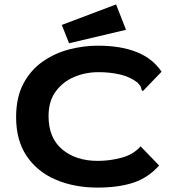

<svg xmlns="http://www.w3.org/2000/svg" viewBox="-20 -839 790 870"><path d="M422 11Q317 11 233.5 -24.5Q150 -60 101.5 -131Q53 -202 53 -308Q53 -398 86 -460Q119 -522 173.5 -560Q228 -598 293 -615Q358 -632 423 -632Q634 -632 712 -514L634 -433L627 -426L621 -432Q621 -440 617.5 -446.5Q614 -453 603 -465Q569 -491 524 -501.5Q479 -512 427 -512Q367 -512 315.5 -490Q264 -468 232 -424Q200 -380 200 -313Q200 -214 262 -162Q324 -110 423 -110Q478 -110 531.5 -124.5Q585 -139 617 -176L701 -89Q651 -33 583.5 -11Q516 11 422 11ZM293 -643 260 -726 506 -819 551 -704Z"/></svg>

Font: Inconsolata ExtraExpanded Black
Style: Regular
Weight: 900
Width: 8
Monospace: yes
Designer: Raph Levien, Cyreal, Brenton Simpson
Foundry: Raph Levien, Cyreal, Google
Version: Version 3.001; ttfautohint (v1.8.2.53-6de2)